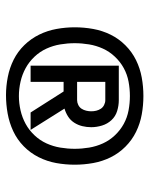

<svg xmlns="http://www.w3.org/2000/svg" viewBox="51 -981 498 640"><g transform="rotate(90 300.0 -661.0)"><path d="M297 -432Q267 -432 236.5 -438Q206 -444 179 -457.5Q152 -471 130.5 -493Q109 -515 95.5 -542.5Q82 -570 76.5 -600.5Q71 -631 71 -661Q71 -692 76.5 -722.5Q82 -753 95.5 -780.5Q109 -808 131 -830Q153 -852 180.5 -865.5Q208 -879 238.5 -884.5Q269 -890 300 -890Q331 -890 361.5 -884.5Q392 -879 419.5 -865.5Q447 -852 469 -830Q491 -808 504.5 -780.5Q518 -753 523.5 -722.5Q529 -692 529 -661Q529 -630 523.5 -599.5Q518 -569 504 -541Q490 -513 467.5 -491Q445 -469 417 -456Q389 -443 358.5 -437.5Q328 -432 297 -432ZM300 -475Q324 -475 348 -480.5Q372 -486 393 -497.5Q414 -509 431 -527Q448 -545 458 -567Q468 -589 472 -613Q476 -637 476 -661Q476 -685 472 -709Q468 -733 458 -755Q448 -777 431 -795Q414 -813 393 -824.5Q372 -836 348 -840.5Q324 -845 300 -845Q276 -845 252 -840.5Q228 -836 207 -824.5Q186 -813 169 -795Q152 -777 142 -755Q132 -733 128 -709Q124 -685 124 -661Q124 -637 128 -613Q132 -589 142 -567Q152 -545 169 -527Q186 -509 207 -497.5Q228 -486 252 -480.5Q276 -475 300 -475ZM199 -514V-808H314Q332 -808 350 -802.5Q368 -797 380.5 -783.5Q393 -770 398.5 -752Q404 -734 404 -716Q404 -701 400.5 -686.5Q397 -672 389 -659.5Q381 -647 368.5 -639Q356 -631 342 -627L413 -514H355L285 -624H253V-514ZM253 -669H314Q322 -669 330 -673Q338 -677 342.5 -684Q347 -691 349 -699.5Q351 -708 351 -716Q351 -725 349 -733Q347 -741 342.5 -748Q338 -755 330 -759Q322 -763 314 -763H253Z"/></g></svg>

Font: Iosevka Custom Extended
Style: Bold
Weight: 700
Width: 7
Monospace: yes
Designer: Belleve Invis
Foundry: Belleve Invis
Version: Version 11.2.4; ttfautohint (v1.8.4)